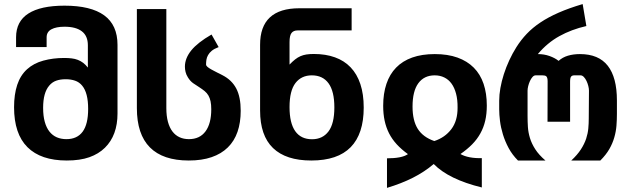

<svg xmlns="http://www.w3.org/2000/svg" viewBox="-20 -785 3050 939"><path d="M306.6 0Q179.7 0 114.3 -65.2Q48.8 -130.4 48.8 -260.7Q48.8 -323.2 64.2 -369.9Q79.6 -416.5 112.3 -446.3Q144.5 -475.6 191.9 -488.5Q239.3 -501.5 293.5 -501.5Q314 -501.5 330.3 -499.5Q346.7 -497.6 360.6 -492.2Q374.5 -486.8 386.5 -477.8Q398.4 -468.8 409.7 -454.6V-563.5Q409.7 -609.4 380.4 -631.8Q351.1 -654.3 295.9 -654.3Q254.4 -654.3 231.2 -641.6Q208 -628.9 208 -602.5V-554.7H58.6V-602.5Q58.6 -680.2 118.7 -718.8Q178.7 -757.3 295.4 -757.3Q424.3 -757.3 489.5 -710Q554.7 -662.6 554.7 -565.4V-230Q554.7 -176.8 539.3 -134.8Q523.9 -92.8 493.2 -62.5Q462.4 -32.2 417 -16.1Q371.6 0 306.6 0ZM304.7 -104.5Q357.4 -104.5 384.3 -141.1Q411.1 -177.7 411.1 -252.4Q411.1 -331.1 381.8 -366.2Q367.7 -383.3 347.2 -390.4Q326.7 -397.5 301.3 -397.5Q274.9 -397.5 254.9 -390.4Q234.9 -383.3 220.7 -366.2Q190.9 -331.5 190.9 -257.8Q190.9 -217.8 199 -189Q207 -160.2 221.9 -141.4Q236.8 -122.6 257.8 -113.5Q278.8 -104.5 304.7 -104.5Z M903.3 0Q776.9 0 713.1 -64.2Q649.4 -128.4 649.4 -256.3V-740.7H793.5V-256.3Q793.5 -217.8 801.3 -189.2Q809.1 -160.6 823.5 -141.8Q837.9 -123 858.2 -113.8Q878.4 -104.5 903.8 -104.5Q957 -104.5 985.1 -142.6Q1013.2 -180.7 1013.2 -250.5Q1013.2 -273.4 1009.8 -289.6Q1006.3 -305.7 999.3 -317.9Q992.2 -330.1 981 -339.4Q969.7 -348.6 954.6 -358.4Q939.9 -367.7 925 -377.9Q910.2 -388.2 898.9 -406.7Q890.6 -419.9 887.5 -433.1Q884.3 -446.3 884.3 -459Q884.3 -500 915.5 -538.6Q946.8 -577.1 1014.6 -616.2L1049.3 -554.7Q1027.3 -546.4 1015.6 -536.6Q1003.9 -526.9 997.6 -515.6Q991.2 -504.4 989.5 -492.7Q987.8 -481 987.8 -469.7Q987.8 -463.9 994.6 -458Q1001.5 -452.1 1012.7 -445.8Q1020 -441.9 1028.6 -437.3Q1037.1 -432.6 1045.2 -428.7Q1053.2 -424.8 1059.6 -421.6Q1065.9 -418.5 1068.4 -417Q1113.3 -394 1135.3 -352.5Q1157.2 -311 1157.2 -243.2Q1157.2 -185.5 1141.6 -140.4Q1126 -95.2 1094.2 -64Q1062.5 -32.7 1014.9 -16.4Q967.3 0 903.3 0Z M1502.4 0Q1378.4 0 1315.2 -61Q1252 -122.1 1252 -244.6V-565.4Q1251.5 -744.6 1444.3 -744.6H1699.7V-636.2H1435.1Q1415.5 -636.2 1405.8 -623.8Q1396 -611.3 1396 -579.1V-469.2Q1410.6 -484.4 1423.3 -494.4Q1436 -504.4 1449.5 -510.3Q1462.9 -516.1 1478.5 -518.6Q1494.1 -521 1515.1 -521Q1572.8 -521 1618.2 -504.6Q1663.6 -488.3 1694.8 -455.6Q1726.1 -422.9 1742.4 -373.8Q1758.8 -324.7 1758.8 -258.8Q1758.8 -130.4 1695.1 -65.2Q1631.3 0 1502.4 0ZM1505.9 -104Q1557.6 -104 1586.4 -142.1Q1615.2 -180.2 1615.2 -259.8Q1615.2 -338.4 1586.9 -377.4Q1558.6 -416.5 1504.9 -416.5Q1454.1 -416.5 1425 -378.9Q1396 -341.3 1396 -261.2Q1396 -183.1 1423.8 -143.6Q1451.7 -104 1505.9 -104Z M1872.6 -10.7Q1907.7 -10.7 1933.6 -15.6Q1959.5 -20.5 1975.1 -31.2Q1943.4 -54.2 1920.4 -79.1Q1897.5 -104 1882.8 -132.8Q1868.2 -161.6 1861.1 -194.8Q1854 -228 1854 -267.6Q1854 -327.6 1869.9 -374.8Q1885.7 -421.9 1917.2 -454.3Q1948.7 -486.8 1996.1 -503.7Q2043.5 -520.5 2106.4 -520.5Q2169.9 -520.5 2217.5 -503.4Q2265.1 -486.3 2297.1 -454.1Q2329.1 -421.9 2345 -375Q2360.8 -328.1 2360.8 -269Q2360.8 -228 2353 -194.6Q2345.2 -161.1 2329.3 -132.6Q2313.5 -104 2289.3 -79.3Q2265.1 -54.7 2231.9 -31.7Q2250.5 -21 2277.1 -15.9Q2303.7 -10.7 2336.4 -11.7V131.8Q2174.8 92.3 2101.1 17.1Q2056.6 55.2 1999.8 84Q1942.9 112.8 1872.6 133.8ZM2104 -95.2Q2156.2 -112.3 2187.3 -153.3Q2218.3 -194.3 2217.8 -258.8Q2218.3 -297.4 2210.4 -326.9Q2202.6 -356.4 2188.2 -376.2Q2173.8 -396 2152.8 -406.2Q2131.8 -416.5 2106 -416.5Q2054.2 -416.5 2025.9 -377.9Q1997.6 -339.4 1997.6 -263.7Q1997.6 -195.3 2023.2 -154.8Q2048.8 -114.3 2104 -95.2Z M2513.2 0Q2485.4 -27.8 2467.5 -61Q2449.7 -94.2 2439.5 -127.9Q2429.2 -161.6 2425.3 -193.4Q2421.4 -225.1 2421.4 -250V-292.5Q2421.4 -321.3 2427.2 -354.5Q2433.1 -387.7 2444.1 -422.1Q2455.1 -456.5 2470.7 -490.2Q2486.3 -523.9 2505.4 -554.2Q2527.8 -589.8 2556.2 -619.6Q2584.5 -649.4 2622.8 -675Q2661.1 -700.7 2711.7 -722.9Q2762.2 -745.1 2829.6 -765.1L2847.7 -657.7Q2774.9 -641.1 2715.6 -608.2Q2656.2 -575.2 2610.4 -520.5Q2641.1 -520.5 2667.7 -511Q2694.3 -501.5 2711.9 -487.3Q2731.4 -504.9 2757.8 -512.7Q2784.2 -520.5 2816.4 -520.5Q2907.7 -520.5 2952.4 -463.4Q2997.1 -406.2 2997.1 -293.9V-228.5Q2997.1 -199.2 2994.9 -170.7Q2992.7 -142.1 2984.4 -113.3Q2976.1 -84 2960 -55.9Q2943.8 -27.8 2916 0H2773.9Q2803.7 -27.8 2820.8 -54.2Q2837.9 -80.6 2846.7 -106.9Q2855 -132.3 2857.2 -157Q2859.4 -181.6 2859.4 -205.6L2860.4 -341.8Q2860.4 -351.6 2857.2 -364.5Q2854 -377.4 2848.6 -388.7Q2842.8 -400.9 2835.2 -408.7Q2827.6 -416.5 2819.3 -416.5H2788.1Q2778.3 -416.5 2773.2 -410.6Q2768.1 -404.8 2768.1 -384.8V-189.5H2657.7L2658.2 -387.2Q2658.2 -397 2656.5 -402.8Q2654.8 -408.7 2651.9 -411.6Q2648.4 -414.6 2643.8 -415.5Q2639.2 -416.5 2633.3 -416.5H2599.6Q2591.3 -416.5 2584.2 -408.4Q2577.1 -400.4 2571.8 -388.7Q2566.4 -377 2563.2 -364Q2560.1 -351.1 2560.1 -341.8V-217.8Q2560.1 -189.9 2561.8 -163.6Q2563.5 -137.2 2571.8 -109.9Q2580.1 -82.5 2597.7 -55.2Q2615.2 -27.8 2647.5 0H2513.2Z"/></svg>

Font: Hack
Style: Bold
Weight: 700
Monospace: yes
Designer: Christopher Simpkins
Foundry: Christopher Simpkins
Version: Version 2.017